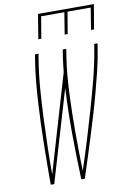

<svg xmlns="http://www.w3.org/2000/svg" viewBox="-102 -1015 715 1076"><g transform="rotate(-10 255.5 -477.5)"><path d="M170 -815 193 -955H511L487 -815H470L490 -939H358L337 -815H320L340 -939H208L187 -815ZM97 0Q97 -58 97.5 -116Q98 -174 99 -232Q100 -290 102 -348Q104 -406 107.5 -464.5Q111 -523 116.5 -581.5Q122 -640 131 -698L137 -735H157L151 -698Q138 -617 132 -536.5Q126 -456 122.5 -375.5Q119 -295 117 -215Q115 -135 115 -55L278 -608Q280 -630 283 -653Q286 -676 289 -698L295 -735H315L309 -698Q300 -643 295.5 -588.5Q291 -534 288.5 -479Q286 -424 285 -370Q284 -316 284 -261.5Q284 -207 285 -153Q286 -99 287 -45Q314 -126 339 -207.5Q364 -289 387.5 -370.5Q411 -452 432.5 -534Q454 -616 468 -698L474 -735H493L487 -698Q478 -640 463.5 -581.5Q449 -523 433.5 -464.5Q418 -406 400.5 -348Q383 -290 365 -232Q347 -174 328.5 -116Q310 -58 291 0H271Q266 -129 265 -259Q264 -389 271 -520L117 0Z"/></g></svg>

Font: Iosevka SS04 Thin Oblique
Style: Regular
Weight: 100
Italic angle: -9°
Monospace: yes
Designer: Belleve Invis
Foundry: Belleve Invis
Version: Version 19.0.0; ttfautohint (v1.8.4)